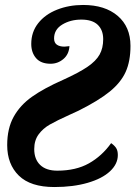

<svg xmlns="http://www.w3.org/2000/svg" viewBox="-20 -744 546 774"><path d="M9 -159Q9 -226 35 -273Q61 -320 109 -354Q157 -388 234 -422Q298 -451 332.5 -474.5Q367 -498 381.5 -524Q396 -550 396 -586Q396 -623 374 -644Q352 -665 308 -665Q264 -665 231 -645Q198 -625 198 -589Q198 -572 209 -564Q220 -556 240 -556Q246 -556 260 -558Q258 -525 235.5 -506Q213 -487 184 -487Q145 -487 125.5 -509.5Q106 -532 106 -567Q106 -615 134 -650.5Q162 -686 210 -705Q258 -724 315 -724Q403 -724 454.5 -680Q506 -636 506 -559Q506 -497 486.5 -454Q467 -411 422 -374.5Q377 -338 297 -298L260 -281Q209 -258 181 -242Q153 -226 135.5 -202Q118 -178 118 -143Q118 -102 142 -79Q166 -56 211 -56Q286 -56 338.5 -85.5Q391 -115 428 -167Q441 -158 448 -147.5Q455 -137 455 -119Q455 -83 423.5 -53.5Q392 -24 333.5 -7Q275 10 199 10Q103 10 56 -36Q9 -82 9 -159Z"/></svg>

Font: Noto Serif CondExtraBold
Style: Italic
Weight: 800
Width: 3
Italic angle: -12°
Designer: Monotype Design Team
Foundry: Monotype Imaging Inc.
Version: Version 1.001